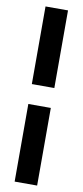

<svg xmlns="http://www.w3.org/2000/svg" viewBox="-98 -812 409 950"><g transform="rotate(10 106.5 -337.0)"><path d="M163 -387H50V-777H163ZM163 103H50V-287H163Z"/></g></svg>

Font: Akshar Medium
Style: Regular
Weight: 500
Designer: Tall Chai
Foundry: Tall Chai
Version: Version 1.000